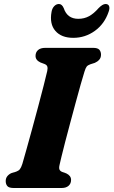

<svg xmlns="http://www.w3.org/2000/svg" viewBox="-20 -939 567 959"><path d="M277.5 -115.5Q273.5 -99 277.5 -91.2Q281.5 -83.5 291.5 -80L311 -73Q335 -61.5 335 -40.5Q335 -22 322.5 -11Q310 0 288 0H48.5Q24.5 0 16.5 -9.8Q8.5 -19.5 8.5 -34.5Q8.5 -49.5 17.2 -59.8Q26 -70 38.5 -75L60.5 -81.5Q73 -86 79.2 -93.8Q85.5 -101.5 91.5 -120Q99 -145.5 112 -192Q125 -238.5 140.5 -295Q156 -351.5 171 -408Q186 -464.5 198 -511.2Q210 -558 216 -584.5Q219 -598.5 216.2 -606.8Q213.5 -615 202 -619.5L182 -627Q157.5 -638.5 157.5 -659.5Q157.5 -678 170 -689Q182.5 -700 206.5 -700H444.5Q468.5 -700 476.5 -690.2Q484.5 -680.5 484.5 -666Q484.5 -650.5 475.5 -640.5Q466.5 -630.5 453.5 -625L431.5 -618Q418.5 -613.5 413 -606.5Q407.5 -599.5 402 -581.5Q394.5 -558 383 -517.2Q371.5 -476.5 358 -426.5Q344.5 -376.5 330.8 -325.5Q317 -274.5 305.5 -229.8Q294 -185 286.5 -154.2Q279 -123.5 277.5 -115.5ZM371 -845Q401 -845 425 -858.2Q449 -871.5 472 -898Q492.5 -919 507 -919Q521 -919 525 -908.2Q529 -897.5 522.5 -880Q502 -819.5 453.8 -784.8Q405.5 -750 346 -750Q286.5 -750 256.5 -784.8Q226.5 -819.5 237.5 -880Q240.5 -897.5 250.8 -908.2Q261 -919 274.5 -919Q289.5 -919 298.5 -898Q316 -845 371 -845Z"/></svg>

Font: Fraunces 9pt Soft
Style: Bold Italic
Weight: 700
Italic angle: -16°
Version: Version 1.000;[b76b70a41]